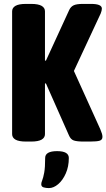

<svg xmlns="http://www.w3.org/2000/svg" viewBox="-20 -722 544 982"><path d="M113 2Q76 2 59 -8Q42 -18 42 -36V-664Q42 -682 59 -692Q76 -702 113 -702H139Q176 -702 193 -692Q210 -682 210 -664V-412H215L334 -671Q342 -688 357 -695Q372 -702 404 -702H446Q501 -702 501 -678Q501 -668 495 -653L358 -359L493 -61Q499 -47 501.5 -38Q504 -29 504 -22Q504 -7 490 -2.5Q476 2 441 2H407Q374 2 357.5 -3.5Q341 -9 332 -31L215 -295H210V-36Q210 -18 193 -8Q176 2 139 2ZM230 240Q216 240 203.5 236.5Q191 233 191 220Q191 212 196 200Q201 188 206 161.5Q211 135 211 86Q211 51 272 51Q332 51 332 86Q332 130 316.5 165Q301 200 277.5 220Q254 240 230 240Z"/></svg>

Font: Asap Condensed ExtraBold
Style: Regular
Weight: 800
Width: 3
Designer: Pablo Cosgaya
Foundry: Omnibus-Type
Version: Version 3.001; ttfautohint (v1.8.4.7-5d5b)